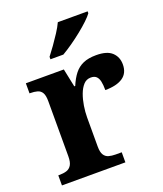

<svg xmlns="http://www.w3.org/2000/svg" viewBox="-141 -858 805 950"><g transform="rotate(-20 261.5 -383.0)"><path d="M20 0V-53H24Q47 -53 63.5 -58Q80 -63 89.5 -78.5Q99 -94 99 -125V-415Q99 -445 90.5 -459.5Q82 -474 66 -478.5Q50 -483 28 -483H25V-536H225L245 -440H250Q265 -476 284 -500Q303 -524 330.5 -536Q358 -548 399 -548Q456 -548 482 -523.5Q508 -499 508 -460Q508 -414 475.5 -392Q443 -370 383 -370Q383 -398 379 -416Q375 -434 365 -443.5Q355 -453 336 -453Q313 -453 297.5 -436Q282 -419 272 -392Q262 -365 257 -333.5Q252 -302 252 -273V-120Q252 -91 261 -76.5Q270 -62 286 -57.5Q302 -53 322 -53H354V0ZM180 -619Q195 -638 213.5 -664Q232 -690 249.5 -717Q267 -744 277 -766H434V-756Q425 -743 404 -723Q383 -703 355.5 -681Q328 -659 300 -639.5Q272 -620 248 -606H180Z"/></g></svg>

Font: Noto Serif Hebrew
Style: Bold
Weight: 700
Version: Version 2.003